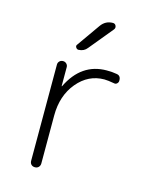

<svg xmlns="http://www.w3.org/2000/svg" viewBox="-114 -831 727 908"><g transform="rotate(15 250.0 -377.5)"><path d="M267.6 -724.6Q289.1 -754.9 325.2 -754.9Q335.9 -754.9 340.3 -745.1Q344.7 -735.4 337.9 -726.6L242.2 -610.4Q227.5 -590.8 200.2 -589.8Q192.4 -589.8 187.5 -597.7Q182.6 -605.5 188.5 -612.3ZM120.1 -25.4V-496.1Q120.1 -505.9 127 -512.7Q133.8 -519.5 144 -519.5Q154.3 -519.5 161.1 -512.7Q168 -505.9 168 -496.1V-403.3H168.9H169.9Q231.4 -530.3 355.5 -530.3Q383.8 -530.3 404.3 -526.4Q425.8 -523.4 424.8 -498Q424.8 -490.2 418.5 -484.4Q412.1 -478.5 404.3 -480.5Q372.1 -486.3 355.5 -486.3Q277.3 -486.3 223.6 -421.9Q169.9 -357.4 169.9 -259.8V-25.4Q169.9 -14.6 163.1 -7.3Q156.2 0 145 0Q133.8 0 127 -6.8Q120.1 -13.7 120.1 -25.4Z"/></g></svg>

Font: Rounded-X Mgen+ 1m light
Style: Regular
Weight: 200
Designer: [Source Han Sans]
Ryoko NISHIZUKA  (kana & ideographs); Paul D. Hunt (Latin, Greek & Cyrillic); Wenlong ZHANG  (bopomofo
Version: Version 1.059.20150602